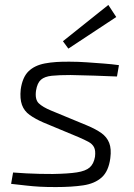

<svg xmlns="http://www.w3.org/2000/svg" viewBox="-20 -747 543 778"><path d="M264 -497Q297 -497 332 -494.5Q367 -492 400.5 -489.5Q434 -487 462 -483L454 -437Q409 -439 362.5 -440.5Q316 -442 266 -443Q219 -443 190 -440Q161 -437 146 -424Q131 -411 126 -380Q121 -344 137 -328.5Q153 -313 187 -299L332 -239Q368 -224 390.5 -208Q413 -192 422.5 -168Q432 -144 427 -106Q420 -53 392 -28Q364 -3 317.5 4Q271 11 206 11Q168 11 141 9.5Q114 8 87.5 5Q61 2 25 -2L33 -48Q60 -46 87 -44.5Q114 -43 141 -42.5Q168 -42 194 -42Q256 -43 291.5 -48.5Q327 -54 343.5 -68.5Q360 -83 365 -112Q368 -137 361 -150.5Q354 -164 338 -172.5Q322 -181 299 -191L155 -251Q123 -265 100.5 -281Q78 -297 69 -322Q60 -347 64 -385Q71 -434 95.5 -458Q120 -482 162 -490Q204 -498 264 -497ZM419 -727 451 -678 257 -550 235 -580Z"/></svg>

Font: Exo 2 Light
Style: Italic
Weight: 300
Italic angle: -8°
Designer: Natanael Gama
Foundry: Natanael Gama
Version: Version 2.010